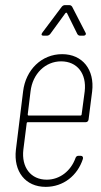

<svg xmlns="http://www.w3.org/2000/svg" viewBox="-20 -720 393 748"><path d="M241 -669 281 -588C283 -584 287 -581 292 -581H305C313 -581 317 -587 313 -593L261 -694C258 -698 255 -700 250 -700H232C228 -700 223 -697 220 -693L145 -593C140 -586 141 -581 149 -581H163C168 -581 173 -584 176 -588L235 -669C237 -671 240 -671 241 -669ZM325 -254 339 -364C349 -448 302 -509 222 -509C142 -509 80 -448 70 -364L42 -137C32 -52 79 8 158 8C227 8 282 -36 303 -101C305 -108 301 -113 295 -113H285C280 -113 276 -110 274 -104C256 -54 213 -20 162 -20C100 -20 63 -68 71 -137L84 -240C84 -242 86 -244 88 -244H314C320 -244 324 -248 325 -254ZM218 -481C281 -481 318 -433 310 -364L298 -274C298 -272 296 -270 294 -270H91C89 -270 88 -272 88 -274L99 -364C107 -433 157 -481 218 -481Z"/></svg>

Font: Barlow Condensed Thin
Style: Italic
Weight: 250
Width: 3
Italic angle: -7°
Designer: Jeremy Tribby
Foundry: Tribby Type
Version: Version 1.422;hotconv 1.0.109;makeotfexe 2.5.65596